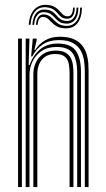

<svg xmlns="http://www.w3.org/2000/svg" viewBox="-20 -756 428 776"><path d="M322.8 0V-466.8Q322.8 -486.2 320 -508.4Q317.2 -530.5 307.1 -549.9Q297 -569.2 275.8 -581.6Q254.5 -594 217.8 -594Q180.2 -594 153.8 -576.9Q127.2 -559.8 110.2 -527.8H105.8L112.5 -600H128L128.2 -593.5L119 -554H122Q138.5 -579.5 163.2 -593.5Q188 -607.5 222 -607.5Q256.2 -607.5 278 -597.8Q299.8 -588 312.1 -572.1Q324.5 -556.2 330 -537.6Q335.5 -519 336.8 -501.1Q338 -483.2 338 -469.2V0ZM53 0V-600H68.5V0ZM114.8 0V-456Q114.8 -481.2 124.6 -502.9Q134.5 -524.5 154.8 -538Q175 -551.5 205.2 -551.5Q230.2 -551.5 244.6 -543.2Q259 -535 265.9 -521.6Q272.8 -508.2 274.8 -492.5Q276.8 -476.8 276.8 -461.5V0H261.2V-460.8Q261.2 -477.5 258.5 -495.4Q255.8 -513.2 243.5 -525.5Q231.2 -537.8 203.2 -537.8Q178.8 -537.8 162.6 -526.8Q146.5 -515.8 138.6 -497.5Q130.8 -479.2 130.8 -457.2V0ZM83.8 0V-600H99L95.8 -493.2H99.8Q113.5 -532.8 142.1 -556.5Q170.8 -580.2 213.8 -580Q265.8 -579.8 286.5 -550.5Q307.2 -521.2 307.2 -465.8V0H292V-464Q292 -511.8 274.8 -539Q257.5 -566.2 208.5 -566.2Q172 -566.2 147.6 -549.4Q123.2 -532.5 111.2 -506.9Q99.2 -481.2 99.2 -454.8V0ZM96.2 -655.8Q99 -698 120.1 -719Q141.2 -740 174.8 -735.8Q192.2 -733.8 202.6 -727Q213 -720.2 219.9 -712.2Q226.8 -704.2 233.4 -698Q240 -691.8 249.8 -690.2Q261.5 -688.5 268.1 -697.2Q274.8 -706 275.2 -725.2H282.2Q282.2 -703 273.6 -690.9Q265 -678.8 247.2 -680.5Q234.8 -681.8 227.1 -688Q219.5 -694.2 213 -702.1Q206.5 -710 197.1 -716.9Q187.8 -723.8 171.5 -726Q142.2 -730.5 123.9 -711.9Q105.5 -693.2 103.5 -655.8ZM110.8 -655.8Q113 -689.2 128.2 -704.8Q143.5 -720.2 168.2 -716.8Q183.5 -715 192.6 -708.2Q201.8 -701.5 208.5 -693.5Q215.2 -685.5 223.4 -679.2Q231.5 -673 245 -671.5Q265.8 -669 277.5 -683.4Q289.2 -697.8 289.5 -725.2H296.8Q296.8 -692.5 282.5 -675.4Q268.2 -658.2 243.2 -660.8Q228.2 -662 219.1 -668.4Q210 -674.8 202.9 -682.8Q195.8 -690.8 187.2 -697.5Q178.8 -704.2 165.2 -706.2Q144 -710 131.8 -696.1Q119.5 -682.2 118 -655.8ZM125.2 -655.8Q127.2 -678.2 136.4 -689Q145.5 -699.8 162.2 -697.2Q174.5 -695.5 182.8 -689Q191 -682.5 198.6 -674.5Q206.2 -666.5 216.1 -660Q226 -653.5 241.8 -651.8Q270.8 -648.8 287.4 -668.5Q304 -688.2 304 -725.2H311.2Q310.5 -683 291.9 -660.9Q273.2 -638.8 239 -641.8Q221 -643.2 209.6 -649.6Q198.2 -656 190.5 -664Q182.8 -672 175.6 -678.6Q168.5 -685.2 159.2 -687Q147 -689.8 140.1 -681.4Q133.2 -673 132.2 -655.8Z"/></svg>

Font: Big Shoulders Inline Display Thin Medium
Style: Regular
Weight: 500
Version: Version 2.002